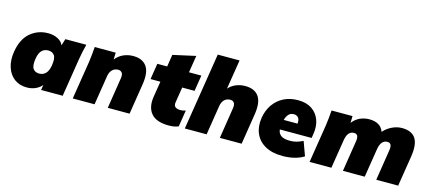

<svg xmlns="http://www.w3.org/2000/svg" viewBox="-56 -1246 3965 1769"><g transform="rotate(15 1927.0 -362.0)"><path d="M228 12Q158 12 109 -25Q60 -62 39 -127Q18 -192 31 -275Q51 -400 123 -461Q195 -522 293 -522Q345 -522 385 -501Q425 -480 438 -446L458 -510H658Q648 -474 640.5 -437.5Q633 -401 627 -365L569 0H363L371 -49Q347 -21 310.5 -4.5Q274 12 228 12ZM306 -141Q342 -141 367 -165.5Q392 -190 401 -245Q412 -315 392 -342Q372 -369 334 -369Q297 -369 272.5 -345Q248 -321 239 -265Q228 -195 248 -168Q268 -141 306 -141Z M665 0 723 -365Q733 -436 738 -510H938L936 -444Q967 -483 1010 -502.5Q1053 -522 1103 -522Q1192 -522 1232 -466Q1272 -410 1253 -291L1207 0H999L1045 -293Q1051 -331 1038 -347.5Q1025 -364 1002 -364Q968 -364 946 -342Q924 -320 918 -284L873 0Z M1583 12Q1464 12 1414.5 -46.5Q1365 -105 1381 -208L1405 -358H1311L1335 -510H1429L1447 -625L1663 -673L1637 -510H1755L1731 -358H1613L1590 -214Q1584 -177 1603 -165Q1622 -153 1647 -153Q1663 -153 1673.5 -155Q1684 -157 1700 -162L1675 -4Q1650 6 1626.5 9Q1603 12 1583 12Z M1734 0 1851 -736H2059L2014 -455Q2044 -489 2085 -505.5Q2126 -522 2172 -522Q2261 -522 2301 -466Q2341 -410 2322 -291L2276 0H2068L2114 -293Q2120 -331 2107.5 -347.5Q2095 -364 2071 -364Q2036 -364 2014.5 -342Q1993 -320 1987 -284L1942 0Z M2668 12Q2567 12 2501 -25.5Q2435 -63 2407 -128.5Q2379 -194 2392 -278Q2404 -352 2442 -406.5Q2480 -461 2539.5 -491.5Q2599 -522 2676 -522Q2756 -522 2808 -487Q2860 -452 2882 -392Q2904 -332 2891 -255L2885 -218H2582Q2585 -181 2612.5 -161Q2640 -141 2699 -141Q2730 -141 2758.5 -148.5Q2787 -156 2821 -173L2870 -38Q2827 -12 2776 0Q2725 12 2668 12ZM2671 -387Q2639 -387 2620.5 -365.5Q2602 -344 2594 -312H2726Q2729 -351 2714 -369Q2699 -387 2671 -387Z M2924 0 2982 -365Q2992 -436 2997 -510H3197L3195 -445Q3255 -522 3359 -522Q3407 -522 3442.5 -502Q3478 -482 3493 -439Q3527 -478 3573.5 -500Q3620 -522 3667 -522Q3760 -522 3797 -465.5Q3834 -409 3815 -289L3769 0H3560L3606 -293Q3618 -364 3570 -364Q3538 -364 3519.5 -341Q3501 -318 3494 -276L3450 0H3242L3288 -293Q3300 -364 3252 -364Q3219 -364 3201 -341Q3183 -318 3176 -276L3132 0Z"/></g></svg>

Font: Winston Black
Style: Italic
Weight: 900
Italic angle: -9°
Designer: Original fonts by Vernon Adams / Changes by Cristiano Sobral
Foundry: VOriginal fonts by Vernon Adams / Changes by Cristiano Sobral
Version: Version 2.503;July 17, 2020;FontCreator 13.0.0.2655 64-bit